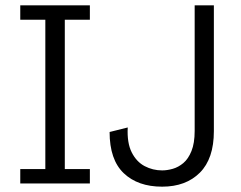

<svg xmlns="http://www.w3.org/2000/svg" viewBox="-20 -688 903 720"><path d="M56 0V-54H150V-614H56V-668H317V-614H223V-54H317V0ZM588 12Q497 12 444 -38.5Q391 -89 391 -193L459 -210Q456 -152 474 -116.5Q492 -81 522.5 -65Q553 -49 588 -49Q607 -49 628 -55Q649 -61 667.5 -76.5Q686 -92 698 -121.5Q710 -151 710 -197V-668H782V-196Q782 -93 729.5 -40.5Q677 12 588 12Z"/></svg>

Font: Atkinson Hyperlegible Next Light
Style: Regular
Weight: 300
Designer: Elliott Scott, Megan Eiswerth, Linus Boman, Theodore Petrosky, Letters from Sweden
Foundry: Applied Design Works, Letters from Sweden
Version: Version 2.001